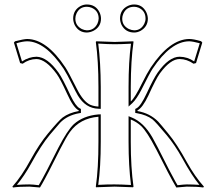

<svg xmlns="http://www.w3.org/2000/svg" viewBox="-20 -832 964 856"><path d="M306.2 -749Q306.2 -787.1 339.4 -805.2Q353 -812 367.2 -812Q406.7 -812 423.8 -776.9Q430.2 -763.2 430.2 -749Q430.2 -711.9 396 -694.3Q381.8 -687.5 367.2 -687Q331.1 -687 313 -720.7Q306.6 -734.9 306.2 -749ZM515.1 -749Q515.1 -788.6 550.3 -805.7Q564 -812 578.1 -812Q614.7 -812 631.8 -778.3Q638.7 -764.2 639.2 -749Q639.2 -712.9 606.4 -694.3Q592.3 -687 578.1 -687Q540 -687 522 -720.7Q515.6 -734.9 515.1 -749ZM249 -168.9Q189 -48.8 168 -12.7Q162.6 -3.9 158.2 3.9Q112.8 0 110.8 0Q64.5 0 38.1 3.9L35.2 0Q76.2 -45.4 118.2 -123Q155.3 -190.4 193.8 -236.8Q242.2 -294.9 259.3 -308.1Q287.6 -329.1 331.1 -336.9V-339.8Q307.1 -351.6 278.8 -414.6Q249.5 -479 232.9 -502Q185.1 -567.4 143.1 -568.8Q108.9 -568.4 81.1 -547.9L69.8 -550.8L42 -642.1L46.9 -647.9Q85 -657.7 101.1 -658.2Q188.5 -657.2 272 -530.8Q284.7 -511.7 323.2 -435.1Q351.6 -378.9 382.8 -364.7Q399.4 -357.9 418.9 -356.9V-444.8Q418.9 -559.6 407.2 -645L409.2 -647.9Q410.6 -647.9 491.2 -645L574.2 -647.9L575.2 -645Q563.5 -564.9 563 -444.8V-379.4Q582 -397 613.8 -461.9Q635.3 -505.4 651.9 -530.8Q736.3 -656.7 823.2 -658.2Q842.3 -658.2 874.5 -648.9Q876.5 -648.4 877 -647.9L881.8 -642.1L854 -550.8L842.8 -547.9Q813.5 -568.4 780.8 -568.8Q740.2 -568.8 694.3 -506.8Q692.4 -503.9 690.9 -502Q675.8 -481 641.6 -406.2Q615.7 -351.6 592.8 -339.8V-336.9Q648.4 -327.1 685.1 -290Q694.8 -279.8 730 -236.8Q768.6 -190.4 813 -109.4Q849.1 -44.4 889.2 0L886.2 3.9Q859.9 0 813 0Q806.6 0 766.1 3.9Q736.3 -46.4 677.2 -164.6Q675.8 -167.5 674.8 -168.9Q635.7 -244.6 609.4 -270Q588.4 -289.1 563 -299.3V-200.2Q563 -85.4 575.2 0L573.2 2.9Q571.8 2.9 491.2 0L408.2 2.9L407.2 0Q418.9 -81.5 418.9 -200.2V-311.5Q336.4 -304.7 292 -243.7Q275.9 -221.7 249 -168.9ZM315.9 -749Q315.9 -717.8 344.7 -702.6Q356 -697.3 367.2 -696.8Q399.9 -696.8 414.6 -727.1Q419.4 -738.3 419.9 -749Q419.9 -783.7 388.7 -797.4Q377.9 -801.8 367.2 -801.8Q335.4 -801.8 321.3 -772.5Q315.9 -760.7 315.9 -749ZM524.9 -749Q524.9 -717.3 554.7 -702.6Q566.4 -697.3 578.1 -696.8Q608.9 -696.8 623.5 -726.6Q628.9 -737.8 628.9 -749Q628.9 -783.2 598.6 -797.4Q588.4 -801.8 578.1 -801.8Q543.5 -801.8 529.8 -771Q524.9 -759.8 524.9 -749ZM240.2 -173.3Q280.3 -251 309.1 -278.3Q351.1 -315.9 418 -321.8L429.2 -322.3V-200.2Q429.2 -87.4 418 -7.8Q462.4 -10.3 491.2 -9.8Q520 -9.8 564 -7.3Q553.2 -91.8 553.2 -200.2V-314L566.4 -308.6Q620.6 -287.1 659.7 -218.8Q668 -204.6 684.1 -173.3Q743.7 -54.2 763.7 -19.5Q767.6 -12.7 771.5 -6.3Q802.2 -9.8 813 -9.8Q839.4 -9.8 869.1 -7.8Q836.4 -46.9 793.5 -125Q759.3 -186.5 722.2 -230.5Q674.3 -288.1 659.7 -299.8Q633.3 -319.8 591.3 -327.1L583 -328.6V-346.2L588.4 -349.1Q607.4 -358.4 634.8 -417.5Q664.1 -481 682.6 -507.8Q732.9 -579.1 780.8 -579.1Q816.4 -578.6 845.7 -558.1L870.6 -639.2Q839.4 -647.5 823.2 -647.9Q741.2 -647 660.2 -525.4Q648.4 -507.8 610.8 -432.6Q589.4 -390.6 569.8 -372.1L553.2 -356.9V-444.8Q553.2 -558.1 564 -637.2Q519.5 -634.8 491.2 -634.8Q462.4 -634.8 418 -637.7Q428.7 -553.2 429.2 -444.8V-346.7L418.5 -347.2Q361.3 -349.1 327.1 -406.2Q318.4 -420.9 302.2 -454.1Q278.8 -502 263.7 -525.4Q182.1 -647 101.1 -647.9Q81.5 -647.5 53.2 -639.2L78.1 -558.1Q108.9 -578.6 143.1 -579.1Q191.4 -577.6 241.2 -507.8Q258.3 -483.9 294.4 -406.2Q317.4 -358.4 335.4 -349.1L340.8 -346.2V-328.6L332.5 -327.1Q280.3 -317.9 248 -284.7Q238.8 -274.9 201.7 -230.5Q164.1 -185.5 120.1 -105Q88.4 -47.4 55.2 -7.8Q85.4 -9.8 110.8 -9.8Q125 -9.8 152.8 -6.3Q180.2 -52.7 240.2 -173.3Z"/></svg>

Font: Linux Biolinum Outline O
Style: Bold
Weight: 700
Designer: Philipp H. Poll
Foundry: Philipp H. Poll
Version: Version 0.9.2